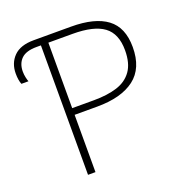

<svg xmlns="http://www.w3.org/2000/svg" viewBox="-128 -830 908 945"><g transform="rotate(-20 326.0 -357.0)"><path d="M174 0V-678H151Q96 -678 71 -653.5Q46 -629 46 -587Q46 -571 49.5 -555.5Q53 -540 56 -533H19Q10 -555 10 -590Q10 -644 44.5 -679Q79 -714 149 -714H345Q469 -714 532.5 -666.5Q596 -619 596 -516Q596 -405 527 -352.5Q458 -300 331 -300H213V0ZM327 -335Q397 -335 448 -351Q499 -367 527 -406.5Q555 -446 555 -514Q555 -601 503 -639.5Q451 -678 340 -678H213V-335Z"/></g></svg>

Font: Noto Sans ExtraLight
Style: Regular
Weight: 200
Designer: Monotype Design Team
Foundry: Monotype Imaging Inc.
Version: Version 2.007